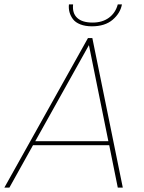

<svg xmlns="http://www.w3.org/2000/svg" viewBox="-38 -857 659 877"><path d="M500 0 460.9 -193.8H112.8L4.9 0H-18.1L363.8 -683.1H383.8L522.9 0ZM457 -211.9 368.2 -650.9 123 -211.9ZM500 -836.9H519Q511.7 -796.9 476.6 -766.8Q441.4 -736.8 381.8 -736.8Q351.6 -736.8 329.1 -745.6Q306.6 -754.4 295.4 -769.3Q284.2 -784.2 279.5 -801.3Q274.9 -818.4 276.9 -836.9H295.9Q291.5 -796.9 314.5 -775.4Q337.4 -753.9 384.8 -753.9Q429.7 -753.9 459.7 -776.1Q489.7 -798.3 500 -836.9Z"/></svg>

Font: SVN-Poppins Thin
Style: Italic
Weight: 100
Italic angle: -10°
Designer: Ninad Kale (Devanagari), Jonny Pinhorn (Latin)
Foundry: Indian Type Foundry
Version: Version 3.002 2017